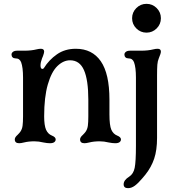

<svg xmlns="http://www.w3.org/2000/svg" viewBox="-20 -736 908 1000"><path d="M57 -10Q57 -16 61 -22Q65 -28 71 -33Q81 -43 86 -50Q95 -63 97.5 -80.5Q100 -98 100 -130V-332Q100 -385 90 -412Q86 -422 79 -427Q72 -432 60 -432Q51 -432 45.5 -437.5Q40 -443 40 -452Q40 -460 47.5 -466Q55 -472 70 -472H108Q143 -472 171 -479Q183 -482 193 -482Q210 -482 210 -467Q210 -461 204 -444Q202 -438 199 -432Q191 -411 191 -395Q191 -377 201 -377Q206 -377 209 -382Q235 -424 276.5 -453Q318 -482 375 -482Q460 -482 505 -417Q550 -352 550 -217V-140Q550 -83 560 -60Q570 -38 590 -30Q610 -22 610 -10Q610 -1 602.5 4.5Q595 10 580 10Q566 10 546 6Q522 0 499 0Q469 0 445 6Q429 10 420 10Q397 10 397 -10Q397 -16 401 -22Q405 -28 411 -33Q421 -43 426 -50Q435 -63 437.5 -80.5Q440 -98 440 -130V-217Q440 -319 417.5 -370.5Q395 -422 345 -422Q310 -422 279 -392Q248 -362 229 -296Q210 -230 210 -130Q210 -83 220 -60Q230 -38 250 -30Q270 -22 270 -10Q270 -1 262.5 4.5Q255 10 240 10Q226 10 206 6Q182 0 159 0Q129 0 105 6Q89 10 80 10Q57 10 57 -10ZM624 224Q624 202 653 184Q675 170 681.5 138Q688 106 688 23V-332Q688 -385 678 -412Q674 -422 667 -427Q660 -432 648 -432Q639 -432 633.5 -437.5Q628 -443 628 -452Q628 -460 635.5 -466Q643 -472 658 -472H716Q751 -472 779 -479Q791 -482 801 -482Q818 -482 818 -467Q818 -458 807 -432Q801 -418 799.5 -399Q798 -380 798 -343V-332V-18Q798 46 783 90.5Q768 135 737 174L721 193Q700 218 682.5 231Q665 244 647 244Q624 244 624 224ZM668 -641Q668 -672 690 -694Q712 -716 743 -716Q774 -716 796 -694Q818 -672 818 -641Q818 -610 796 -588Q774 -566 743 -566Q712 -566 690 -588Q668 -610 668 -641Z"/></svg>

Font: Raigarh
Style: Regular
Weight: 400
Designer: jaikishan Patel
Foundry: MagicType
Version: Version 1.000;FEAKit 1.0